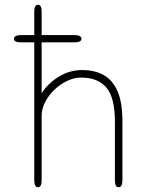

<svg xmlns="http://www.w3.org/2000/svg" viewBox="-20 -782 659 807"><path d="M38.5 -619Q38.5 -626 45.8 -630.2Q53 -634.5 67 -634.5H293.5Q308 -634.5 315.2 -630.2Q322.5 -626 322.5 -619Q322.5 -612 315.2 -608Q308 -604 293.5 -604H67Q53 -604 45.8 -607.8Q38.5 -611.5 38.5 -619ZM478.5 5Q463 5 463 -24V-269Q463 -372.5 427 -414.2Q391 -456 321 -456Q292 -456 262.8 -442.2Q233.5 -428.5 209 -405.2Q184.5 -382 169.8 -353.2Q155 -324.5 155 -295V-24Q155 5 139.5 5Q132 5 128 -2.5Q124 -10 124 -24V-733.5Q124 -747.5 128 -754.8Q132 -762 139.5 -762Q155 -762 155 -733.5V-390Q181.5 -431.5 226.8 -459.5Q272 -487.5 325 -487.5Q378 -487.5 415.8 -466.5Q453.5 -445.5 474 -398.5Q494.5 -351.5 494.5 -274V-24Q494.5 5 478.5 5Z"/></svg>

Font: Sono Monospace ExtraLight
Style: Regular
Weight: 250
Version: Version 2.112